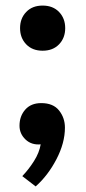

<svg xmlns="http://www.w3.org/2000/svg" viewBox="-20 -518 307 689"><path d="M52 -417Q52 -452 74 -475Q96 -498 133 -498Q170 -498 192 -475Q214 -452 214 -417Q214 -382 192 -359Q170 -336 133 -336Q96 -336 74 -359Q52 -382 52 -417ZM60 114Q83 90 102 60Q121 30 126 0Q93 3 71.5 -17.5Q50 -38 50 -67Q50 -101 70.5 -124.5Q91 -148 128 -148Q171 -148 192 -121.5Q213 -95 213 -60Q213 -5 182.5 53.5Q152 112 108 151Z"/></svg>

Font: Trirong Bold
Style: Regular
Weight: 700
Designer: Katatrad Team
Foundry: CadsonDemak
Version: Version 1.000